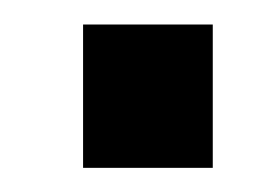

<svg xmlns="http://www.w3.org/2000/svg" viewBox="-20 -139 228 159"><path d="M48.8 0V-118.7H156.2V0Z"/></svg>

Font: Oswald Regular
Style: Regular
Weight: 400
Designer: Vernon Adams
Foundry: Vernon Adams
Version: 3.0; ttfautohint (v0.95) -l 8 -r 50 -G 200 -x 0 -w "G" -W -c